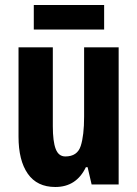

<svg xmlns="http://www.w3.org/2000/svg" viewBox="-20 -737 549 767"><path d="M454 -548V0H346L330 -69H323Q285 10 201 10Q128 10 91 -43Q54 -96 54 -191V-548H191V-233Q191 -172 202.5 -142Q214 -112 241 -112Q289 -112 302.5 -154Q316 -196 316 -271V-548ZM396 -717V-619H115V-717Z"/></svg>

Font: Noto Sans Bengali ExtraCondensed
Style: Bold
Weight: 700
Width: 2
Designer: Joana Ranito - Universal Thirst; Jelle Bosma - Monotype Design Team
Foundry: Universal Thirst ehf.
Version: Version 3.000; ttfautohint (v1.8.4.7-5d5b)